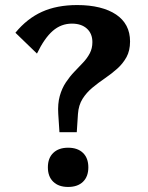

<svg xmlns="http://www.w3.org/2000/svg" viewBox="-20 -730 586 760"><path d="M215.3 -206.8 210.6 -279Q208.1 -319.8 216.6 -350.1Q225.1 -380.4 240.6 -403.7Q256.1 -427 274 -445.7Q291.9 -464.4 308.5 -481.9Q325.1 -499.4 335.4 -519Q345.7 -538.6 345.7 -563.2Q345.7 -597.1 323.9 -616.8Q302.1 -636.5 264.6 -636.5Q222.1 -636.5 189 -607.9Q156 -579.3 126.3 -517.9L41 -600.4Q86.9 -656.4 146 -683.2Q205.1 -710 285.4 -710Q334.4 -710 373.4 -700.4Q412.5 -690.7 439.6 -672.4Q466.7 -654.2 480.8 -627.5Q494.8 -600.9 494.8 -565.9Q494.8 -529.4 480.6 -503.7Q466.3 -477.9 443.7 -457.8Q421.2 -437.8 395.4 -420.2Q369.6 -402.7 346.2 -383.3Q322.8 -364 306.9 -339Q291.1 -314 288.6 -279L283.9 -206.8ZM249.6 10Q212.2 10 190.9 -10.5Q169.5 -31 169.5 -67.6Q169.5 -104.3 190.9 -124.8Q212.2 -145.3 249.6 -145.3Q287.3 -145.3 308.5 -124.8Q329.7 -104.3 329.7 -67.6Q329.7 -31 308.5 -10.5Q287.3 10 249.6 10Z"/></svg>

Font: Sutasoma
Style: Regular
Weight: 400
Designer: Izhar Fathurrohim, Akbar Rohmanto, Arusyal Khofiqoini
Foundry: Kiwari Kolektiv
Version: Version 1.102